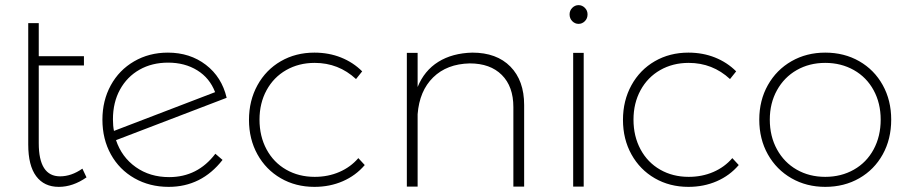

<svg xmlns="http://www.w3.org/2000/svg" viewBox="-20 -727 3540 748"><path d="M317 -36Q264 1 209 1Q152 1 121 -40.5Q90 -82 90 -164V-637H131V-508H307V-472H131V-169Q131 -40 214 -40Q258 -40 301 -70Z M819 -128 847 -104Q765 1 637 1Q563 1 504 -32.5Q445 -66 412 -125.5Q379 -185 379 -261Q379 -335 411.5 -394.5Q444 -454 502.5 -488Q561 -522 634 -522Q720 -522 782 -474.5Q844 -427 863 -346L432 -181Q454 -115 509 -76Q564 -37 639 -37Q750 -37 819 -128ZM420 -262Q420 -236 424 -217L818 -368Q797 -423 748.5 -453Q700 -483 635 -483Q572 -483 523.5 -455.5Q475 -428 447.5 -378Q420 -328 420 -262Z M1206 -482Q1144 -482 1095 -454Q1046 -426 1018.5 -375.5Q991 -325 991 -261Q991 -196 1018.5 -145Q1046 -94 1095 -66Q1144 -38 1206 -38Q1258 -38 1302 -57Q1346 -76 1376 -111L1401 -84Q1366 -43 1315.5 -21Q1265 1 1205 1Q1132 1 1074 -32.5Q1016 -66 983 -125.5Q950 -185 950 -260Q950 -335 983 -395Q1016 -455 1074 -488.5Q1132 -522 1205 -522Q1261 -522 1308.5 -503Q1356 -484 1391 -449L1367 -419Q1299 -482 1206 -482Z M2022 -318V0H1980V-310Q1980 -390 1935 -435Q1890 -480 1810 -480Q1721 -478 1667.5 -425.5Q1614 -373 1607 -282V0H1565V-521H1607V-388Q1633 -452 1687.5 -486Q1742 -520 1820 -522Q1915 -522 1968.5 -467.5Q2022 -413 2022 -318Z M2269 -671Q2269 -655 2258.5 -644.5Q2248 -634 2234 -634Q2220 -634 2209.5 -644.5Q2199 -655 2199 -671Q2199 -686 2209.5 -696.5Q2220 -707 2234 -707Q2248 -707 2258.5 -696.5Q2269 -686 2269 -671ZM2213 -521H2254V0H2213Z M2663 -482Q2601 -482 2552 -454Q2503 -426 2475.5 -375.5Q2448 -325 2448 -261Q2448 -196 2475.5 -145Q2503 -94 2552 -66Q2601 -38 2663 -38Q2715 -38 2759 -57Q2803 -76 2833 -111L2858 -84Q2823 -43 2772.5 -21Q2722 1 2662 1Q2589 1 2531 -32.5Q2473 -66 2440 -125.5Q2407 -185 2407 -260Q2407 -335 2440 -395Q2473 -455 2531 -488.5Q2589 -522 2662 -522Q2718 -522 2765.5 -503Q2813 -484 2848 -449L2824 -419Q2756 -482 2663 -482Z M3452 -261Q3452 -185 3419 -125.5Q3386 -66 3327.5 -32.5Q3269 1 3195 1Q3122 1 3063.5 -32.5Q3005 -66 2971.5 -125.5Q2938 -185 2938 -261Q2938 -336 2971.5 -395.5Q3005 -455 3063.5 -488.5Q3122 -522 3195 -522Q3269 -522 3327.5 -488.5Q3386 -455 3419 -395.5Q3452 -336 3452 -261ZM2979 -261Q2979 -196 3007 -145Q3035 -94 3084 -66Q3133 -38 3195 -38Q3257 -38 3306.5 -66Q3356 -94 3383.5 -145Q3411 -196 3411 -261Q3411 -325 3383.5 -375.5Q3356 -426 3306.5 -454Q3257 -482 3195 -482Q3133 -482 3084 -454Q3035 -426 3007 -375.5Q2979 -325 2979 -261Z"/></svg>

Font: TypoPRO Montserrat Alternates
Style: Regular
Weight: 275
Designer: Julieta Ulanovsky
Foundry: Julieta Ulanovsky
Version: Version 6.001